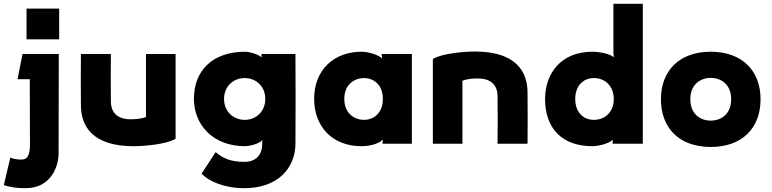

<svg xmlns="http://www.w3.org/2000/svg" viewBox="-24 -753 4044 1006"><path d="M115 -708V-547H286V-708ZM-4 217C30 228 63 233 110 233C246 233 283 115 283 51L284 -470H94L68 -338H132L133 0C133 55 123 83 89 83C67 83 52 81 30 73Z M741 -470V-140C727 -133 693 -128 662 -128C594 -128 558 -160 557 -220C556 -305 556 -385 557 -470H400C399 -375 399 -294 400 -199C401 -91 462 13 675 13C728 13 847 4 896 -26V-470Z M1258 -125C1201 -125 1150 -166 1150 -235C1150 -303 1201 -344 1258 -344C1318 -344 1366 -300 1366 -235C1366 -169 1318 -125 1258 -125ZM992 -235C992 -101 1090 13 1260 13C1272 13 1330 5 1351 -19L1350 -8V0C1350 57 1319 95 1256 95C1185 95 1143 76 1106 44L1032 157C1070 197 1152 233 1256 233C1429 233 1523 131 1524 0C1525 -197 1525 -273 1524 -470H1346V-463L1348 -453C1318 -473 1280 -482 1260 -482C1093 -482 992 -386 992 -235Z M1883 -125C1836 -125 1780 -156 1780 -235C1780 -313 1836 -344 1883 -344C1933 -344 1982 -310 1982 -235C1982 -159 1933 -125 1883 -125ZM1622 -235C1622 -91 1716 13 1870 13C1915 13 1961 0 1983 -22L1980 -4V0H2134V-470H1976V-462L1979 -446C1958 -467 1903 -482 1870 -482C1729 -482 1622 -390 1622 -235Z M2399 0V-330C2413 -337 2447 -342 2478 -342C2546 -342 2582 -310 2583 -250C2584 -165 2584 -85 2583 0H2740C2741 -95 2741 -176 2740 -271C2739 -379 2678 -483 2465 -483C2412 -483 2293 -474 2244 -444V0Z M3088 -344C3148 -344 3192 -300 3192 -234C3192 -169 3148 -125 3088 -125C3031 -125 2990 -166 2990 -234C2990 -303 3031 -344 3088 -344ZM2832 -234C2832 -83 2918 13 3080 13C3102 13 3160 4 3187 -21L3186 -6V0H3344V-733H3190V-478L3192 -453C3171 -472 3113 -482 3080 -482C2915 -482 2832 -368 2832 -234Z M3700 -345C3748 -345 3807 -316 3807 -233C3807 -154 3753 -121 3700 -121C3647 -121 3593 -154 3593 -233C3593 -316 3652 -345 3700 -345ZM3439 -233C3439 -84 3533 17 3700 17C3867 17 3961 -84 3961 -233C3961 -380 3867 -482 3700 -482C3533 -482 3439 -380 3439 -233Z"/></svg>

Font: Kreadon Extra Bold
Style: Regular
Weight: 800
Designer: kohakuno
Foundry: StudioGnu
Version: Version 1.000;Glyphs 3.1.2 (3151)